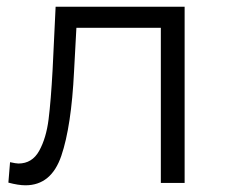

<svg xmlns="http://www.w3.org/2000/svg" viewBox="-20 -546 672 573"><path d="M531 -526V0H460V-463H208L201 -333Q193 -169 163 -81Q133 7 56 7Q35 7 5 -1L10 -62Q28 -58 35 -58Q76 -58 97 -96Q118 -134 125 -190Q132 -246 137 -338L146 -526Z"/></svg>

Font: Montserrat-Regular
Style: Regular
Weight: 400
Version: Version 7.200